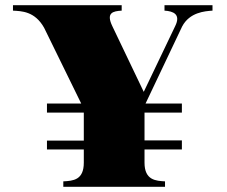

<svg xmlns="http://www.w3.org/2000/svg" viewBox="-20 -720 875 740"><path d="M224 -21V0H616V-21C581 -23 537 -25 537 -93V-144H681V-179H537V-286H681V-321H541L682 -618C711 -673 770 -677 799 -679V-700H614V-679C648 -677 678 -665 655 -619L534 -366L413 -619C388 -671 415 -677 449 -679V-700H30V-679C63 -677 114 -677 150 -613L293 -321H161V-286H303V-178H161V-144H303V-93C303 -26 262 -23 224 -21Z"/></svg>

Font: Sprat Black
Style: Regular
Weight: 900
Designer: Ethan Nakache
Foundry: Collletttivo
Version: Version 2.000;Glyphs 3.2 (3217)